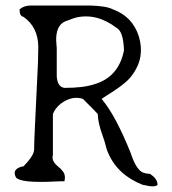

<svg xmlns="http://www.w3.org/2000/svg" viewBox="-20 -659 624 697"><path d="M552 12Q542 22 509 14Q505 13 502.5 12.5Q500 12 498 12Q407 -24 373 -103Q369 -111 366.5 -120Q364 -129 362 -137Q361 -142 358.5 -149Q356 -156 353 -165Q335 -215 335 -245Q331 -250 317.5 -263.5Q304 -277 281 -300Q242 -313 201 -283Q180 -266 172 -245V-96Q166 -76 188 -57Q214 -36 215 -21Q216 -16 215.5 -11Q215 -6 214 -1Q210 -1 201 -1Q192 -1 178 0Q54 6 38 -15Q24 -41 52 -52Q60 -55 65 -55Q98 -88 103 -110Q104 -114 104 -117Q104 -120 104 -123Q104 -142 107 -204Q110 -266 115 -372Q117 -407 118 -436Q119 -465 119 -490Q118 -561 65 -598Q51 -600 51 -625Q67 -639 92 -639H308Q335 -638 355.5 -635Q376 -632 390 -625Q461 -599 484 -527Q507 -451 461 -388Q454 -378 444 -368Q434 -358 415 -344Q396 -330 367 -312Q357 -305 349 -300Q377 -266 402.5 -217.5Q428 -169 453 -107Q454 -105 455 -102Q456 -99 457 -96Q475 -44 498 -33Q511 -28 525 -28Q527 -26 529.5 -24Q532 -22 535 -20Q552 -6 552 12ZM186 -381Q189 -343 214 -340Q283 -340 322 -353Q411 -379 430 -476Q428 -545 403 -558Q330 -613 255 -595Q248 -593 241 -590.5Q234 -588 227 -585Q186 -575 184 -521Q184 -517 184 -511Q184 -505 185 -497Q186 -490 186 -485Q186 -480 186 -476Z"/></svg>

Font: New Tegomin
Style: Regular
Weight: 400
Designer: Kyosuke Nagai
Version: Version 1.000